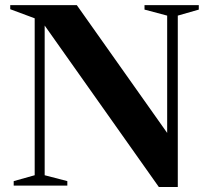

<svg xmlns="http://www.w3.org/2000/svg" viewBox="-20 -725 820 750"><path d="M115.5 -40.5V-653.5L20 -689V-705H280L661.5 -165.5L633 -108V-664L544.5 -687.5V-705H756.5V-687.5L674.5 -664V5.5H600.5L139.5 -646.5L154.5 -660.5V-40.5L243 -17.5V0H33.5V-17.5Z"/></svg>

Font: Newsreader 60pt SemiBold
Style: Regular
Weight: 600
Designer: Hugues Gentile
Foundry: Production Type
Version: Version 1.003